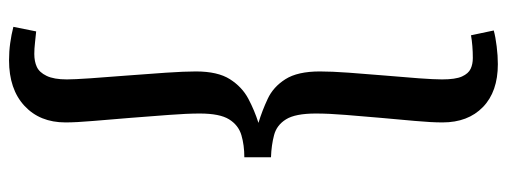

<svg xmlns="http://www.w3.org/2000/svg" viewBox="-358 -504 1089 412"><g transform="rotate(90 186.0 -297.5)"><path d="M108.9 227.1Q89.8 227.1 72 224.6Q54.2 222.2 37.1 217.8L46.9 168.9Q58.1 169.9 71 171.4Q84 172.9 95.2 172.9Q111.3 172.9 123 167.5Q134.8 162.1 142.3 146.5Q149.9 130.9 149.9 103Q149.9 87.9 147.5 52.5Q145 17.1 141.6 -25.9Q138.2 -68.8 135.5 -109.4Q132.8 -149.9 132.8 -173.8Q132.8 -220.7 149.4 -246.8Q166 -272.9 191.4 -286.4Q216.8 -299.8 243.2 -308.1Q217.3 -315.9 191.7 -327.9Q166 -339.8 149.4 -366Q132.8 -392.1 132.8 -439.9Q132.8 -464.8 135.5 -502.4Q138.2 -540 141.6 -579.6Q145 -619.1 147.5 -652.1Q149.9 -685.1 149.9 -702.1Q149.9 -731 143.6 -744.9Q137.2 -758.8 127.2 -763.4Q117.2 -768.1 104 -768.1Q90.8 -768.1 78.4 -767.1Q65.9 -766.1 55.2 -764.2L44.9 -813Q59.1 -816.9 79.1 -819.3Q99.1 -821.8 117.2 -821.8Q176.3 -821.8 209.2 -789.8Q242.2 -757.8 242.2 -703.1Q242.2 -679.2 239 -644Q235.8 -608.9 232.4 -570.6Q229 -532.2 226.1 -495.6Q223.1 -459 223.1 -431.2Q223.1 -387.2 235.6 -367.2Q248 -347.2 269.5 -341.6Q291 -335.9 316.9 -335V-277.8Q291 -277.8 269.5 -271.5Q248 -265.1 235.6 -245.1Q223.1 -225.1 223.1 -182.1Q223.1 -155.3 226.1 -115.7Q229 -76.2 232.4 -33.7Q235.8 8.8 239 45.9Q242.2 83 242.2 106Q242.2 161.1 206.5 194.1Q170.9 227.1 108.9 227.1Z"/></g></svg>

Font: Literata
Style: Regular
Weight: 400
Designer: Latin by Veronika Burian and Jose Scaglione. Greek by Irene Vlachou. Cyrillic by Vera Evstafieva.
Foundry: TypeTogether
Version: Version 3.002